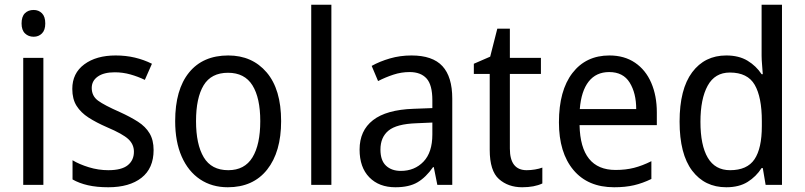

<svg xmlns="http://www.w3.org/2000/svg" viewBox="-20 -780 3396 810"><path d="M122 -738Q143 -738 157 -724Q171 -710 171 -681Q171 -653 157 -639Q143 -625 122 -625Q100 -625 85.5 -639Q71 -653 71 -681Q71 -710 85 -724Q99 -738 122 -738ZM163 -536V0H78V-536Z M628 -147Q628 -70 577 -30Q526 10 437 10Q388 10 351 1.5Q314 -7 286 -23V-104Q314 -87 354.5 -74.5Q395 -62 437 -62Q493 -62 519 -83Q545 -104 545 -140Q545 -171 521.5 -193Q498 -215 432 -243Q386 -263 353.5 -284Q321 -305 303 -333.5Q285 -362 285 -405Q285 -471 335.5 -508.5Q386 -546 468 -546Q511 -546 549 -537Q587 -528 621 -511L591 -443Q562 -457 530 -466Q498 -475 464 -475Q418 -475 392.5 -457Q367 -439 367 -409Q367 -375 393.5 -355.5Q420 -336 486 -307Q530 -287 562 -266.5Q594 -246 611 -217.5Q628 -189 628 -147Z M1166 -269Q1166 -139 1107 -64.5Q1048 10 941 10Q874 10 824 -23.5Q774 -57 746.5 -119.5Q719 -182 719 -269Q719 -402 777.5 -474Q836 -546 943 -546Q1044 -546 1105 -474.5Q1166 -403 1166 -269ZM807 -269Q807 -171 839.5 -116.5Q872 -62 943 -62Q1012 -62 1045 -116Q1078 -170 1078 -269Q1078 -367 1045 -420Q1012 -473 942 -473Q871 -473 839 -420Q807 -367 807 -269Z M1378 0H1293V-760H1378Z M1716 -546Q1805 -546 1846.5 -501Q1888 -456 1888 -364V0H1825L1810 -75H1807Q1777 -32 1741.5 -11Q1706 10 1648 10Q1579 10 1538 -32Q1497 -74 1497 -149Q1497 -229 1553.5 -273Q1610 -317 1724 -321L1804 -324V-357Q1804 -422 1779.5 -449Q1755 -476 1708 -476Q1673 -476 1639.5 -465Q1606 -454 1575 -438L1548 -502Q1582 -521 1625 -533.5Q1668 -546 1716 -546ZM1736 -260Q1653 -257 1619 -229Q1585 -201 1585 -149Q1585 -103 1608.5 -81Q1632 -59 1671 -59Q1729 -59 1766.5 -98Q1804 -137 1804 -213V-263Z M2202 -62Q2219 -62 2237 -65Q2255 -68 2268 -73V-6Q2234 10 2183 10Q2124 10 2085 -24.5Q2046 -59 2046 -148V-468H1979V-511L2048 -541L2078 -659H2131V-536H2262V-468H2131V-153Q2131 -62 2202 -62Z M2551 -546Q2614 -546 2659 -515.5Q2704 -485 2727.5 -430.5Q2751 -376 2751 -306V-252H2425Q2429 -63 2577 -63Q2620 -63 2655 -72Q2690 -81 2728 -100V-25Q2691 -7 2654.5 1.5Q2618 10 2571 10Q2460 10 2399 -63Q2338 -136 2338 -264Q2338 -398 2395 -472Q2452 -546 2551 -546ZM2550 -476Q2495 -476 2463.5 -436Q2432 -396 2426 -320H2664Q2664 -387 2636.5 -431.5Q2609 -476 2550 -476Z M3044 10Q2953 10 2900 -60Q2847 -130 2847 -267Q2847 -404 2900 -475Q2953 -546 3044 -546Q3097 -546 3133.5 -524Q3170 -502 3193 -467H3198Q3197 -484 3195 -506.5Q3193 -529 3193 -545V-760H3279V0H3210L3198 -71H3193Q3170 -35 3134 -12.5Q3098 10 3044 10ZM3060 -62Q3132 -62 3163 -108Q3194 -154 3194 -248V-269Q3194 -370 3164 -422Q3134 -474 3059 -474Q2996 -474 2965.5 -418.5Q2935 -363 2935 -266Q2935 -167 2966 -114.5Q2997 -62 3060 -62Z"/></svg>

Font: Noto Sans Gujarati SemiCondensed
Style: Regular
Weight: 400
Width: 4
Designer: Jelle Bosma - Monotype Design Team, Universal Thirst
Foundry: Monotype Imaging Inc.
Version: Version 2.106; ttfautohint (v1.8.4.7-5d5b)